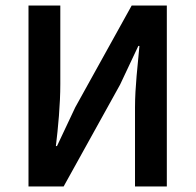

<svg xmlns="http://www.w3.org/2000/svg" viewBox="-20 -674 710 694"><path d="M210 0 414 -368 480 -508H484C478 -440 468 -360 468 -286V0H583V-654H456L252 -286L186 -146H182C190 -212 198 -296 198 -370V-654H83V0Z"/></svg>

Font: DAIFUKU Sans Semibold
Style: Regular
Weight: 600
Designer: Original font ‘Source Sans 3’ : Paul D. Hunt
Foundry: Daifuku
Version: Version 1.000